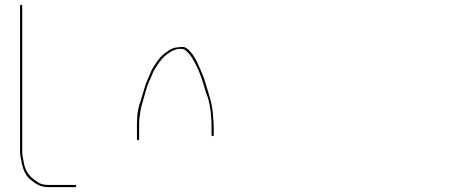

<svg xmlns="http://www.w3.org/2000/svg" viewBox="-20 -657 1848 790"><path d="M67 -637C64 -637 62.5 -635.7 62.5 -633V-32C62.5 -22.7 65 -6.5 70 16.5C77.4 50.7 91.9 74.5 113.5 88C132.9 104.7 154.6 113 178.5 113H288.5C291.8 113 293.5 111.5 293.5 108.5C293.5 105.5 291.8 104 288.5 104H178.5C160.4 104 145.7 100 134.5 92C113.9 78.3 99.9 65.1 92.5 52.5C89.2 46.8 86.3 41 84 35C81.7 29 79.8 22.2 78.5 14.5C77.2 6.8 75.7 -0.9 74 -8.7C72.3 -16.4 71.5 -24.2 71.5 -32V-633C71.5 -635.7 70 -637 67 -637Z M548 -80C551 -80 552.5 -81.3 552.5 -84V-146C552.5 -161.7 554.3 -180.2 558 -201.5C559.7 -211.2 562 -220.8 565 -230.5C568 -240.2 572.4 -255.6 578.2 -276.9C584 -298.2 589.4 -313.9 594.5 -324C598.5 -332 602.3 -340.8 606 -350.5C609.7 -360.2 613.5 -368 617.5 -374C621.5 -380 625.3 -385.8 629 -391.5C641.1 -410.3 655.3 -425.4 671.5 -437C695.2 -453.4 716.5 -459.2 735.5 -454.5C739.5 -453.5 746.3 -448.1 755.8 -438.2C765.3 -428.4 776 -411.1 788 -386.5C793.7 -374.8 798.8 -363 803.5 -351C808.2 -339 813 -324.5 818 -307.5C823 -290.5 826.5 -279 828.5 -273C843.2 -240 850.5 -191 850.5 -126V-101C850.5 -98.3 852 -97 855 -97C858 -97 859.5 -98.3 859.5 -101V-126C859.5 -143.9 858.3 -164.7 856 -188.5C854.3 -205.5 852.5 -218.5 850.5 -227.5C848.5 -236.5 846.3 -245.2 844 -253.5C841.7 -261.8 839.5 -269.2 837.5 -275.5C835.5 -281.8 831.6 -294.8 825.9 -314.5C820.2 -334.2 808.7 -363 791.3 -400.7C782.5 -419.8 771.6 -435.9 758.5 -449C750.5 -457 743.7 -461.7 738 -463.1C732.3 -464.6 720 -463.8 700.9 -460.9C691.8 -459.6 680.4 -453.9 666.5 -444C651.1 -433 640.1 -422.8 633.5 -413.5L621.5 -396.5C617.5 -390.8 613.5 -384.8 609.5 -378.5C605.5 -372.2 601.7 -364.2 598 -354.5C594.3 -344.8 590.5 -335.8 586.5 -327.5C582.5 -319.2 578.8 -309.3 575.5 -298L565.5 -264C562.2 -252.7 557.7 -238.2 552 -220.5C546.3 -202.8 543.5 -178 543.5 -146V-84C543.5 -81.3 545 -80 548 -80Z M851 -102Z"/></svg>

Font: Proton
Style: LitExt
Weight: 500
Version: Version 1.017